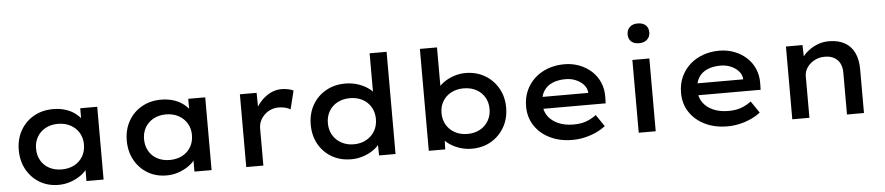

<svg xmlns="http://www.w3.org/2000/svg" viewBox="-44 -1080 6381 1385"><g transform="rotate(-5 3146.0 -388.0)"><path d="M334 10Q257 10 197.5 -25.5Q138 -61 103.5 -123Q69 -185 69 -265Q69 -344 104 -406Q139 -468 200.5 -503Q262 -538 341 -538Q388 -538 427.5 -526Q467 -514 496.5 -492.5Q526 -471 544 -445.5Q562 -420 566 -392L537 -395V-527H660V0H536V-134L563 -133Q558 -108 538.5 -82.5Q519 -57 487.5 -36.5Q456 -16 417 -3Q378 10 334 10ZM367 -99Q418 -99 457.5 -120Q497 -141 519 -178.5Q541 -216 541 -265Q541 -312 519 -349Q497 -386 457.5 -407.5Q418 -429 367 -429Q315 -429 276 -407.5Q237 -386 215.5 -349Q194 -312 194 -265Q194 -216 215.5 -178.5Q237 -141 276 -120Q315 -99 367 -99Z M1116 10Q1039 10 979.5 -25.5Q920 -61 885.5 -123Q851 -185 851 -265Q851 -344 886 -406Q921 -468 982.5 -503Q1044 -538 1123 -538Q1170 -538 1209.5 -526Q1249 -514 1278.5 -492.5Q1308 -471 1326 -445.5Q1344 -420 1348 -392L1319 -395V-527H1442V0H1318V-134L1345 -133Q1340 -108 1320.5 -82.5Q1301 -57 1269.5 -36.5Q1238 -16 1199 -3Q1160 10 1116 10ZM1149 -99Q1200 -99 1239.5 -120Q1279 -141 1301 -178.5Q1323 -216 1323 -265Q1323 -312 1301 -349Q1279 -386 1239.5 -407.5Q1200 -429 1149 -429Q1097 -429 1058 -407.5Q1019 -386 997.5 -349Q976 -312 976 -265Q976 -216 997.5 -178.5Q1019 -141 1058 -120Q1097 -99 1149 -99Z M1693 0V-527H1814L1817 -349L1792 -373Q1805 -419 1836.5 -456.5Q1868 -494 1909 -516Q1950 -538 1994 -538Q2019 -538 2043 -533Q2067 -528 2081 -520L2048 -387Q2032 -397 2009.5 -402.5Q1987 -408 1964 -408Q1932 -408 1905 -396.5Q1878 -385 1858.5 -365.5Q1839 -346 1828 -321.5Q1817 -297 1817 -269V0Z M2453 10Q2374 10 2313 -25.5Q2252 -61 2217.5 -122.5Q2183 -184 2183 -264Q2183 -343 2218 -405Q2253 -467 2315 -502.5Q2377 -538 2456 -538Q2502 -538 2542.5 -525.5Q2583 -513 2614.5 -492.5Q2646 -472 2664 -447Q2682 -422 2684 -396L2651 -392V-740H2774V0H2655L2652 -132L2676 -127Q2675 -102 2656 -78.5Q2637 -55 2606.5 -35Q2576 -15 2536 -2.5Q2496 10 2453 10ZM2481 -96Q2532 -96 2571.5 -118Q2611 -140 2633 -177.5Q2655 -215 2655 -264Q2655 -312 2633 -350Q2611 -388 2571.5 -409Q2532 -430 2481 -430Q2430 -430 2390.5 -409Q2351 -388 2329 -350Q2307 -312 2307 -264Q2307 -215 2329 -177.5Q2351 -140 2390.5 -118Q2430 -96 2481 -96Z M3326 10Q3285 10 3246.5 -1.5Q3208 -13 3177.5 -32Q3147 -51 3126.5 -74.5Q3106 -98 3101 -119L3138 -128L3134 -2H3015V-740H3139V-405L3109 -411Q3115 -434 3134 -456Q3153 -478 3183 -496.5Q3213 -515 3250 -526.5Q3287 -538 3327 -538Q3404 -538 3465 -503Q3526 -468 3562 -406Q3598 -344 3598 -265Q3598 -185 3562.5 -123Q3527 -61 3466 -25.5Q3405 10 3326 10ZM3304 -99Q3356 -99 3395 -120.5Q3434 -142 3456 -179.5Q3478 -217 3478 -265Q3478 -313 3456 -350Q3434 -387 3395 -408Q3356 -429 3304 -429Q3253 -429 3213.5 -408Q3174 -387 3152 -350Q3130 -313 3130 -265Q3130 -217 3152 -179.5Q3174 -142 3213.5 -120.5Q3253 -99 3304 -99Z M4055 10Q3963 10 3892 -25Q3821 -60 3781.5 -120.5Q3742 -181 3742 -259Q3742 -323 3765 -374Q3788 -425 3828.5 -462Q3869 -499 3924 -519Q3979 -539 4043 -539Q4101 -539 4151.5 -519.5Q4202 -500 4239.5 -465.5Q4277 -431 4297.5 -383.5Q4318 -336 4317 -279L4316 -232H3833L3810 -318H4213L4197 -303V-325Q4193 -356 4171 -379.5Q4149 -403 4115.5 -417Q4082 -431 4043 -431Q3988 -431 3947 -413.5Q3906 -396 3883.5 -360Q3861 -324 3861 -268Q3861 -217 3887.5 -179.5Q3914 -142 3961.5 -121Q4009 -100 4072 -100Q4126 -100 4165 -114.5Q4204 -129 4237 -154L4295 -69Q4266 -46 4227 -28Q4188 -10 4144 0Q4100 10 4055 10Z M4535 0V-527H4658V0ZM4595 -643Q4558 -643 4537.5 -661.5Q4517 -680 4517 -714Q4517 -746 4538 -766Q4559 -786 4595 -786Q4632 -786 4653 -767.5Q4674 -749 4674 -714Q4674 -683 4652.5 -663Q4631 -643 4595 -643Z M5177 10Q5085 10 5014 -25Q4943 -60 4903.5 -120.5Q4864 -181 4864 -259Q4864 -323 4887 -374Q4910 -425 4950.5 -462Q4991 -499 5046 -519Q5101 -539 5165 -539Q5223 -539 5273.5 -519.5Q5324 -500 5361.5 -465.5Q5399 -431 5419.5 -383.5Q5440 -336 5439 -279L5438 -232H4955L4932 -318H5335L5319 -303V-325Q5315 -356 5293 -379.5Q5271 -403 5237.5 -417Q5204 -431 5165 -431Q5110 -431 5069 -413.5Q5028 -396 5005.5 -360Q4983 -324 4983 -268Q4983 -217 5009.5 -179.5Q5036 -142 5083.5 -121Q5131 -100 5194 -100Q5248 -100 5287 -114.5Q5326 -129 5359 -154L5417 -69Q5388 -46 5349 -28Q5310 -10 5266 0Q5222 10 5177 10Z M5647 0V-527H5767L5770 -403L5739 -394Q5753 -431 5785 -463.5Q5817 -496 5862 -517Q5907 -538 5958 -538Q6026 -538 6073 -511.5Q6120 -485 6143 -435.5Q6166 -386 6166 -318V0H6043V-303Q6043 -344 6028 -372Q6013 -400 5984.5 -415Q5956 -430 5918 -429Q5886 -429 5859 -418Q5832 -407 5812 -388.5Q5792 -370 5781.5 -347.5Q5771 -325 5771 -301V0H5709Q5686 0 5670.5 0Q5655 0 5647 0Z"/></g></svg>

Font: Lexend Exa Medium
Style: Regular
Weight: 500
Designer: Bonnie Shaver-Troup, Thomas Jockin
Foundry: Lexend
Version: Version 1.007